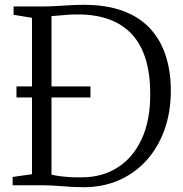

<svg xmlns="http://www.w3.org/2000/svg" viewBox="-20 -770 762 798"><path d="M320.5 8Q301 8 279.5 6.8Q258 5.5 236.2 3.8Q214.5 2 194 1Q173.5 0 155 0H32.5V-34.5L113 -46V-696L36.5 -708.5V-743H154Q181.5 -743 210.5 -744.8Q239.5 -746.5 269 -748.2Q298.5 -750 328 -750Q424 -750 492.8 -724Q561.5 -698 605 -650.2Q648.5 -602.5 669.2 -537.2Q690 -472 690 -393.5Q690 -302 662.5 -227.5Q635 -153 585.5 -99.8Q536 -46.5 468.5 -18.5Q401 9.5 320.5 8ZM321.5 -33Q406.5 -33.5 470.2 -74.8Q534 -116 569.2 -192.8Q604.5 -269.5 604.5 -378Q604.5 -461.5 585.5 -523.8Q566.5 -586 528.5 -627.2Q490.5 -668.5 434.2 -689.2Q378 -710 303 -710Q280.5 -710 259.5 -708.5Q238.5 -707 221.5 -705.2Q204.5 -703.5 194 -703V-44Q213.5 -39.5 235.2 -37Q257 -34.5 279 -33.5Q301 -32.5 321.5 -33ZM48.5 -365V-411H356V-365Z"/></svg>

Font: Merriweather 60pt Light
Style: Regular
Weight: 300
Version: Version 2.100